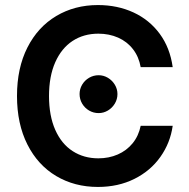

<svg xmlns="http://www.w3.org/2000/svg" viewBox="-20 -737 754 767"><path d="M373 -602.5Q314.5 -602.5 270 -573.5Q225.6 -544.4 200.7 -488.3Q175.8 -432.1 175.8 -353.5Q175.8 -274.4 200.7 -218.3Q225.6 -162.1 270.3 -133.3Q314.9 -104.5 373 -104.5Q415 -104.5 450.4 -119.9Q485.8 -135.3 509.8 -164.6Q533.7 -193.8 542 -234.4H669.9Q660.2 -166 620.8 -110.4Q581.5 -54.7 517.1 -22.5Q452.6 9.8 371.1 9.8Q277.8 9.8 204.3 -33.9Q130.9 -77.6 89.4 -159.9Q47.9 -242.2 47.9 -353.5Q47.9 -465.3 89.6 -547.4Q131.3 -629.4 204.8 -673.1Q278.3 -716.8 371.1 -716.8Q449.2 -716.8 513.2 -687.3Q577.1 -657.7 618.2 -601.8Q659.2 -545.9 669.9 -468.8H542Q534.7 -510.3 511.2 -540.5Q487.8 -570.8 451.9 -586.7Q416 -602.5 373 -602.5ZM297.9 -361.3Q297.9 -381.3 308.1 -398.7Q318.4 -416 335.9 -426.3Q353.5 -436.5 374 -436.5Q393.6 -436.5 410.9 -426.3Q428.2 -416 438.7 -398.7Q449.2 -381.3 449.2 -361.3Q449.2 -340.8 438.7 -323.2Q428.2 -305.7 410.9 -295.4Q393.6 -285.2 374 -285.2Q353.5 -285.2 335.9 -295.4Q318.4 -305.7 308.1 -323.2Q297.9 -340.8 297.9 -361.3Z"/></svg>

Font: Pretendard SemiBold
Style: Regular
Weight: 600
Designer: Base glyphs from Inter by Rasmus Andersson; Hangeul glyphs from Noto Sans CJK(Source Han Sans) by Jang Soo-young and Kan
Foundry: Kil Hyung-jin
Version: Version 1.309